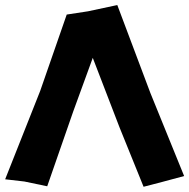

<svg xmlns="http://www.w3.org/2000/svg" viewBox="-24 -714 738 749"><path d="M-3.9 -14.6 71.3 -5.9 160.2 12.7 261.7 -279.3 337.9 -488.3 442.4 -216.8 536.1 14.6 607.4 -3.9 694.3 -27.3 562.5 -351.6 433.6 -694.3 319.3 -669.9 236.3 -657.2 132.8 -359.4Z"/></svg>

Font: MaokenAssortedSans-TC
Style: Regular
Weight: 500
Version: Version 0.83